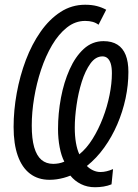

<svg xmlns="http://www.w3.org/2000/svg" viewBox="-20 -745 579 806"><path d="M378.9 41Q346.2 41 319.8 27.8Q293.5 14.6 275.4 -7.8Q262.2 -2.4 247.8 1.5Q233.4 5.4 218.5 7.6Q203.6 9.8 188 9.8Q139.6 9.8 106 -15.9Q72.3 -41.5 54.7 -91.1Q37.1 -140.6 37.1 -211.9Q37.1 -281.7 50.3 -354.2Q63.5 -426.8 88.6 -493.2Q113.8 -559.6 150.4 -611.8Q187 -664.1 233.9 -694.6Q280.8 -725.1 337.4 -725.1Q365.2 -725.1 386.7 -719.5Q408.2 -713.9 425.8 -704.1L393.6 -641.1Q382.8 -649.4 368.9 -653.3Q355 -657.2 337.4 -657.2Q295.9 -657.2 261 -629.6Q226.1 -602.1 198.7 -555.7Q171.4 -509.3 152.3 -451.9Q133.3 -394.5 123.3 -334Q113.3 -273.4 113.3 -218.3Q113.3 -162.6 123.5 -127Q133.8 -91.3 153.8 -74.2Q173.8 -57.1 203.6 -57.1Q214.8 -57.1 226.8 -59.3Q238.8 -61.5 250 -66.4Q237.3 -90.8 230.5 -126.7Q223.6 -162.6 223.6 -203.6Q223.6 -269 235.8 -334.2Q248 -399.4 272 -453.1Q295.9 -506.8 331.5 -539.6Q367.2 -572.3 414.6 -572.3Q449.7 -572.3 472.9 -557.6Q496.1 -543 507.6 -514.2Q519 -485.4 519 -442.9Q519 -388.2 507.1 -332Q495.1 -275.9 472.4 -223.1Q449.7 -170.4 417.5 -125.5Q385.3 -80.6 344.7 -48.3Q355.5 -37.1 370.6 -30Q385.7 -22.9 401.9 -22.9Q414.6 -22.9 427.7 -26.1Q440.9 -29.3 454.6 -35.2L448.2 28.8Q432.6 35.2 414.8 38.1Q397 41 378.9 41ZM313 -97.2Q343.8 -122.1 368.7 -162.1Q393.6 -202.1 411.9 -249.8Q430.2 -297.4 439.9 -346.2Q449.7 -395 449.7 -437.5Q449.7 -461.4 445.1 -477.1Q440.4 -492.7 431.6 -500.5Q422.9 -508.3 410.2 -508.3Q381.3 -508.3 359.6 -478.3Q337.9 -448.2 323.2 -401.6Q308.6 -355 301.3 -303.5Q293.9 -252 293.9 -209Q293.9 -174.3 298.8 -145.8Q303.7 -117.2 313 -97.2Z"/></svg>

Font: Open Sans Condensed
Style: Italic
Weight: 400
Width: 3
Italic angle: -12°
Designer: Monotype Design Team
Foundry: Monotype Imaging Inc.
Version: Version 3.000